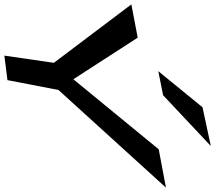

<svg xmlns="http://www.w3.org/2000/svg" viewBox="-160 -898 983 877"><g transform="rotate(90 331.5 -459.5)"><path d="M750 -726 575 -693 255 -303 65 -597 -87 -568 180 -214 147 12 259 -2 304 -235ZM560 -931 383 -893 218 -691 328 -713Z"/></g></svg>

Font: Gamestation Warped
Style: Italic
Weight: 400
Designer: Jonas Hecksher
Foundry: Jonas Hecksher, Playtypeª, e-types AS
Version: Version 1.003